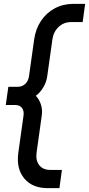

<svg xmlns="http://www.w3.org/2000/svg" viewBox="-20 -800 464 1000"><path d="M229.5 180Q148 180 106 129Q64 78 75.5 -5L102.5 -198Q106 -222.5 94.5 -237.8Q83 -253 60 -253H10L23.5 -348H73.5Q96 -348 111.8 -363.2Q127.5 -378.5 131 -403L158 -595Q166 -650.5 194.2 -692.2Q222.5 -734 266 -757Q309.5 -780 363.5 -780H423.5L410.5 -685H350.5Q312.5 -685 285.8 -660.2Q259 -635.5 253 -595L226 -403Q222 -373 206 -345.8Q190 -318.5 166.5 -301Q184.5 -282.5 193.2 -255.2Q202 -228 197.5 -198L170.5 -5Q165 35 184.2 60Q203.5 85 242.5 85H302.5L289.5 180Z"/></svg>

Font: Mohave Light Medium
Style: Italic
Weight: 500
Italic angle: -8°
Version: Version 2.003